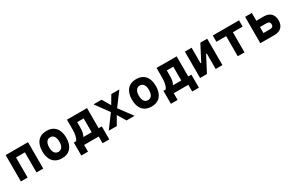

<svg xmlns="http://www.w3.org/2000/svg" viewBox="161 -1828 4951 3262"><g transform="rotate(-30 2636.5 -197.5)"><path d="M379.9 0H512.2V-517.6H73.7V0H206.1V-394.5H379.9Z M878.9 9.8C1027.8 9.8 1113.8 -87.9 1113.8 -258.8C1113.8 -429.7 1027.8 -527.3 878.9 -527.3C730 -527.3 644 -429.7 644 -258.8C644 -87.9 730 9.8 878.9 9.8ZM878.9 -115.7C815.9 -115.7 779.3 -167.5 779.3 -258.8C779.3 -350.6 815.9 -401.9 878.9 -401.9C942.4 -401.9 978.5 -350.6 978.5 -258.8C978.5 -167.5 942.4 -115.7 878.9 -115.7Z M1183.1 131.8H1314.5V0H1600.6V131.8H1731.9V-123H1670.4V-517.6H1276.4V-329.1C1276.4 -239.3 1262.7 -171.9 1229.5 -123H1183.1ZM1533.2 -123H1370.1C1396 -165.5 1406.2 -219.2 1406.2 -287.6V-394.5H1533.2Z M1797.4 0H1955.1L2048.8 -162.1L2146.5 0H2304.2L2111.8 -259.8L2304.2 -517.6H2146.5L2050.8 -355.5L1955.1 -517.6H1797.4L1987.3 -255.9Z M2636.7 9.8C2785.6 9.8 2871.6 -87.9 2871.6 -258.8C2871.6 -429.7 2785.6 -527.3 2636.7 -527.3C2487.8 -527.3 2401.9 -429.7 2401.9 -258.8C2401.9 -87.9 2487.8 9.8 2636.7 9.8ZM2636.7 -115.7C2573.7 -115.7 2537.1 -167.5 2537.1 -258.8C2537.1 -350.6 2573.7 -401.9 2636.7 -401.9C2700.2 -401.9 2736.3 -350.6 2736.3 -258.8C2736.3 -167.5 2700.2 -115.7 2636.7 -115.7Z M2940.9 131.8H3072.3V0H3358.4V131.8H3489.7V-123H3428.2V-517.6H3034.2V-329.1C3034.2 -239.3 3020.5 -171.9 2987.3 -123H2940.9ZM3291 -123H3127.9C3153.8 -165.5 3164.1 -219.2 3164.1 -287.6V-394.5H3291Z M3589.4 0H3724.1L3881.8 -302.7H3895.5V0H4027.8V-517.6H3893.1L3735.4 -214.8H3721.7V-517.6H3589.4Z M4328.6 0H4460.4V-394.5H4651.9V-517.6H4137.2V-394.5H4328.6Z M4771 0H5050.8C5168 0 5234.9 -66.4 5234.9 -182.1C5234.9 -298.3 5168 -364.7 5050.8 -364.7H4903.3V-517.6H4771ZM4903.3 -123V-241.7H5029.8C5076.2 -241.7 5099.6 -221.7 5099.6 -182.1C5099.6 -143.1 5076.2 -123 5029.8 -123Z"/></g></svg>

Font: CaskaydiaCove Nerd Font
Style: Bold
Weight: 700
Designer: Aaron Bell
Foundry: Saja Typeworks
Version: Version 2111.1;Nerd Fonts 2.3.0